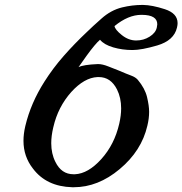

<svg xmlns="http://www.w3.org/2000/svg" viewBox="-20 -745 754 794"><path d="M383.3 -426.3Q328.6 -423.8 274.9 -364.7Q219.7 -302.7 200.7 -219.7L200.2 -217.8Q191.9 -182.6 191.9 -152.8Q191.9 -109.4 209 -75.7Q233.9 -24.4 283.7 -24.4H290Q344.7 -26.9 399.2 -87.4Q453.6 -147.9 473.1 -233.4Q481 -267.6 481 -296.9Q481 -340.8 463.9 -375Q438 -426.3 388.7 -426.3ZM384.3 -480H386.2Q403.8 -480 428.2 -470.2Q452.1 -460.9 471.7 -453.1Q504.4 -439 522.5 -432.4Q540.5 -425.8 549.8 -415Q579.6 -379.4 588.1 -343.5Q596.7 -307.6 596.7 -282.7Q596.7 -254.9 589.4 -225.1Q565.4 -121.1 474.6 -45.4Q385.3 29.3 285.2 29.3H278.8Q171.9 26.4 116.2 -47.9Q77.1 -97.7 77.1 -162.6Q77.1 -190.4 84 -220.7L85 -225.1Q107.4 -318.8 163.6 -407.2Q199.2 -463.4 243.9 -514.2Q288.6 -564.9 338.9 -612.3Q362.8 -635.7 399.4 -668Q438.5 -703.1 484.9 -714.4Q526.9 -724.6 567.9 -724.6H571.8Q608.9 -724.1 661.6 -707Q714.4 -689.9 714.4 -649.4Q714.4 -641.6 712.4 -633.3L711.9 -630.9Q699.7 -577.6 630.4 -557.1Q565.4 -538.1 527.8 -538.1Q485.8 -538.1 448.2 -549.1Q410.6 -560.1 393.6 -580.6Q374 -564 337.9 -514.2Q304.7 -468.3 304.7 -467.3Q324.7 -477.5 384.3 -480ZM453.6 -637.2Q455.6 -622.6 483.6 -600.1Q511.7 -577.6 543 -577.6Q573.7 -577.6 598.6 -593.3Q623.5 -608.9 628.4 -630.9Q629.9 -638.2 630.4 -644.5Q630.4 -683.1 567.4 -683.6H564.5Q510.3 -683.6 453.6 -637.2Z"/></svg>

Font: Caudex
Style: Bold
Weight: 700
Italic angle: -13°
Version: Version 1.04